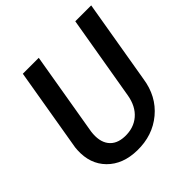

<svg xmlns="http://www.w3.org/2000/svg" viewBox="-189 -863 1025 1025"><g transform="rotate(-45 324.0 -350.0)"><path d="M647.9 -710.9 567.4 -235.8Q550.8 -122.1 470 -54.7Q389.2 12.7 274.4 10.7Q168 8.8 106.2 -53.7Q44.4 -116.2 49.8 -216.8L51.3 -235.4L131.8 -710.9H252L171.4 -234.9Q162.6 -167 191.4 -128.9Q220.2 -90.8 280.3 -88.9Q346.2 -86.9 390.1 -124.5Q434.1 -162.1 446.3 -232.4L527.8 -710.9Z"/></g></svg>

Font: Roboto Medium
Style: Italic
Weight: 500
Italic angle: -12°
Designer: Google
Version: Version 2.134; 2016